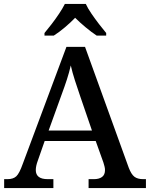

<svg xmlns="http://www.w3.org/2000/svg" viewBox="-20 -951 758 971"><path d="M1 0V-45H18Q47 -45 62.5 -59.5Q78 -74 95 -122L316 -714H410L631 -103Q644 -69 660 -57Q676 -45 704 -45H718V0H428V-45H455Q481 -45 496 -56Q511 -67 511 -91Q511 -100 508.5 -109.5Q506 -119 503 -129L464 -238H206L171 -138Q161 -111 161 -91Q161 -45 221 -45H250V0ZM226 -291H445L386 -463Q372 -504 359 -544Q346 -584 338 -620Q330 -585 318.5 -549.5Q307 -514 291 -471ZM205 -784Q221 -803 241 -829Q261 -855 279 -882Q297 -909 308 -931H414Q424 -909 442.5 -882Q461 -855 481 -829Q501 -803 517 -784V-771H469Q443 -788 413 -813Q383 -838 360 -861Q338 -838 308.5 -813Q279 -788 252 -771H205Z"/></svg>

Font: Noto Serif Bengali Medium
Style: Regular
Weight: 500
Designer: Juan Bruce, Universal Thirst, Indian Type Foundry and the Monotype Design Team.
Foundry: Monotype Imaging Inc.
Version: Version 2.003; ttfautohint (v1.8.4.7-5d5b)